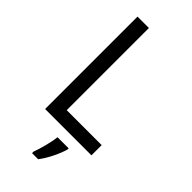

<svg xmlns="http://www.w3.org/2000/svg" viewBox="-290 -771 1049 1049"><g transform="rotate(45 234.0 -246.5)"><path d="M88 0H446V-79H176V-714H88ZM331 70V61H245C241 103 221 175 208 209V221H255C288 179 320 111 331 70Z"/></g></svg>

Font: Noto Sans Georgian SemiCondensed
Style: Regular
Weight: 400
Width: 4
Designer: Monotype Design Team, Akaki Razmadze
Foundry: Google LLC
Version: Version 2.005